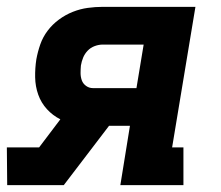

<svg xmlns="http://www.w3.org/2000/svg" viewBox="-25 -540 645 560"><path d="M-4 0 -5 -110H89L151 -192Q129 -203 112 -221.5Q95 -240 86.5 -264Q78 -288 77.5 -314.5Q77 -341 81 -367Q85 -389 92.5 -410.5Q100 -432 114 -450.5Q128 -469 147 -483Q166 -497 187.5 -505.5Q209 -514 231 -517Q253 -520 274 -520H545L477 -110H510V0H326L354 -173H293L161 0ZM373 -283 394 -410H275Q263 -410 251 -405.5Q239 -401 230.5 -392Q222 -383 217.5 -372Q213 -361 211 -349Q210 -338 210 -327Q210 -316 213.5 -306Q217 -296 226 -289.5Q235 -283 246 -283Z"/></svg>

Font: Iosevka Etoile Extrabold
Style: Italic
Weight: 800
Italic angle: -9°
Designer: Belleve Invis
Foundry: Belleve Invis
Version: Version 22.1.2; ttfautohint (v1.8.4)